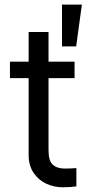

<svg xmlns="http://www.w3.org/2000/svg" viewBox="-20 -794 381 821"><path d="M298.8 -460H187.5V-152.3Q187.5 -105.5 206.1 -89.4Q224.6 -73.2 256.8 -73.2Q281.2 -73.2 306.6 -75.2V2.9Q281.2 6.8 248 6.8Q210.9 6.8 177.7 -8.5Q144.5 -23.9 123.5 -55.2Q102.5 -86.4 102.5 -130.9V-460H22.5V-530.3H102.5V-657.2H187.5V-530.3H298.8ZM245.1 -774.4H330.1L305.7 -595.7H245.1Z"/></svg>

Font: Pretendard Std
Style: Regular
Weight: 400
Designer: Base glyphs from Inter by Rasmus Andersson; Hangeul glyphs from Noto Sans CJK(Source Han Sans) by Jang Soo-young and Kan
Foundry: Kil Hyung-jin
Version: Version 1.309